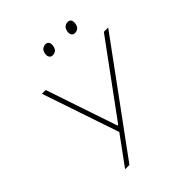

<svg xmlns="http://www.w3.org/2000/svg" viewBox="-247 -1070 1220 1220"><g transform="rotate(-45 363.0 -460.0)"><path d="M164.5 0Q198 -46 232.8 -93.2Q267.5 -140.5 306 -193.5L199.5 -508Q182 -560 166.2 -606.8Q150.5 -653.5 130 -713H164Q187.5 -644.5 204 -594.8Q220.5 -545 235.5 -500.5Q250.5 -456 269 -402L327 -230.5H333L456.5 -399Q487.5 -441 513.5 -476.8Q539.5 -512.5 565.2 -547.5Q591 -582.5 620.2 -622.5Q649.5 -662.5 686.5 -713H725.5Q678.5 -649 627.2 -578.8Q576 -508.5 533 -450L367.5 -224Q331 -174 287.2 -114.5Q243.5 -55 203.5 0ZM551 -837Q536 -837 528.2 -849.5Q520.5 -862 525 -882Q529.5 -903 541.8 -911.5Q554 -920 569 -920Q585 -920 592 -908Q599 -896 595 -875Q591.5 -855 579.5 -846Q567.5 -837 551 -837ZM351 -837Q336 -837 328.2 -849.5Q320.5 -862 325 -882Q329.5 -903 341.8 -911.5Q354 -920 369 -920Q385 -920 392 -908Q399 -896 395 -875Q391.5 -855 379.5 -846Q367.5 -837 351 -837Z"/></g></svg>

Font: Commissioner Thin
Style: Italic
Weight: 100
Italic angle: -12°
Designer: Kostas Bartsokas
Foundry: Kostas Bartsokas
Version: Version 1.000; ttfautohint (v1.8.3)